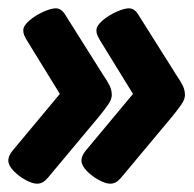

<svg xmlns="http://www.w3.org/2000/svg" viewBox="-31 -488 466 462"><path d="M279 -468Q292 -468 301 -454L393 -308Q404 -292 409 -281.5Q414 -271 414 -259Q414 -249 405 -236Q396 -223 382 -206L260 -60Q253 -52 247 -49Q241 -46 234 -46Q223 -46 206.5 -55Q190 -64 177.5 -77Q165 -90 165 -102Q165 -112 174 -124L289 -262L209 -392Q205 -399 203 -404Q201 -409 201 -415Q201 -426 215.5 -438.5Q230 -451 249 -459.5Q268 -468 279 -468ZM103 -468Q116 -468 125 -454L217 -308Q228 -292 233 -281.5Q238 -271 238 -259Q238 -249 229 -236Q220 -223 206 -206L84 -60Q77 -52 71 -49Q65 -46 58 -46Q47 -46 30.5 -55Q14 -64 1.5 -77Q-11 -90 -11 -102Q-11 -112 -2 -124L113 -262L33 -392Q29 -399 27 -404Q25 -409 25 -415Q25 -426 39.5 -438.5Q54 -451 73 -459.5Q92 -468 103 -468Z"/></svg>

Font: Asap Condensed Condensed Black
Style: Italic
Weight: 900
Width: 3
Italic angle: -6°
Designer: Pablo Cosgaya
Foundry: Omnibus-Type
Version: Version 3.001; ttfautohint (v1.8.4.7-5d5b)